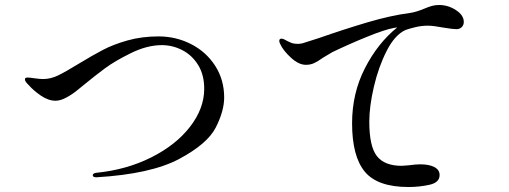

<svg xmlns="http://www.w3.org/2000/svg" viewBox="-20 -753 2040 770"><path d="M352 -50Q352 -58 366 -60Q487 -72 586 -121.5Q685 -171 742 -244.5Q799 -318 799 -397Q799 -453 774.5 -492.5Q750 -532 711 -552Q672 -572 629 -572Q570 -572 505 -540Q440 -508 401 -479Q362 -450 318 -414Q313 -410 291 -392Q269 -374 245.5 -361.5Q222 -349 203 -349Q174 -349 144 -369.5Q114 -390 95 -412Q80 -426 80 -434Q80 -439 82.5 -440.5Q85 -442 92 -442Q98 -442 119 -439Q140 -436 153 -436Q183 -436 213 -450.5Q243 -465 295 -497Q351 -531 393 -553Q435 -575 492 -591Q549 -607 616 -607Q686 -607 746.5 -576Q807 -545 843 -489Q879 -433 879 -362Q879 -308 845.5 -242Q812 -176 698.5 -115.5Q585 -55 367 -42Q352 -42 352 -50Z M1840 -665Q1840 -652 1831.5 -644Q1823 -636 1811 -636Q1796 -636 1760 -642Q1718 -650 1696 -650Q1670 -650 1645.5 -644Q1621 -638 1607 -633Q1564 -614 1531 -549.5Q1498 -485 1479.5 -405.5Q1461 -326 1461 -265Q1461 -166 1491.5 -127Q1522 -88 1591 -88L1618 -90Q1648 -94 1665 -94Q1701 -94 1722 -83Q1743 -72 1743 -51Q1743 -21 1702.5 -12Q1662 -3 1618 -3Q1494 -3 1443 -64.5Q1392 -126 1392 -259Q1392 -379 1443.5 -479.5Q1495 -580 1573 -643Q1570 -643 1560 -641Q1525 -635 1454.5 -606.5Q1384 -578 1313 -544Q1301 -537 1292 -531.5Q1283 -526 1276 -522Q1255 -507 1240 -500Q1225 -493 1207 -493Q1178 -493 1147 -521.5Q1116 -550 1104 -576Q1100 -583 1100 -589Q1100 -598 1109 -598Q1115 -598 1122 -594Q1136 -586 1147.5 -581.5Q1159 -577 1174 -577Q1180 -577 1192 -579Q1200 -581 1258 -600Q1361 -636 1454 -663.5Q1547 -691 1624 -701Q1647 -704 1681 -718Q1700 -726 1713 -729.5Q1726 -733 1741 -733Q1777 -733 1808.5 -712.5Q1840 -692 1840 -665Z"/></svg>

Font: Shippori Mincho Medium
Style: Regular
Weight: 500
Designer: FONTDASU
Foundry: FONTDASU / Google Inc. / but / Adobe
Version: Version 3.110; ttfautohint (v1.8.3)